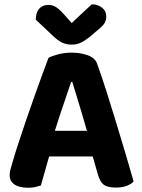

<svg xmlns="http://www.w3.org/2000/svg" viewBox="-20 -859 659 889"><path d="M314.7 -479.6H309.2Q298.8 -448.3 285.5 -409.3Q272.2 -370.3 257.9 -327.8Q243.6 -285.3 230.7 -242.9L212.8 -153.4Q206.8 -133.9 201.2 -113Q195.6 -92.1 189.8 -72.1Q184 -52.1 178.8 -33.8Q173.6 -15.5 169.4 -0.3Q157.8 3.5 143.8 6.9Q129.9 10.3 110.5 10.3Q68.7 10.3 46.7 -5.1Q24.7 -20.4 24.7 -48.5Q24.7 -61.3 28.4 -74.2Q32.2 -87.2 37 -104.2Q45.9 -136.7 62.3 -186.9Q78.6 -237 98.5 -295.4Q118.4 -353.8 138.7 -411Q159 -468.2 176.5 -515.9Q193.9 -563.6 204.6 -591.1Q219.4 -599.7 249.8 -607.5Q280.3 -615.3 310.2 -615.3Q353 -615.3 387.1 -602.8Q421.2 -590.4 430 -562.7Q449.4 -510 471.6 -440.3Q493.8 -370.6 516.8 -294.9Q539.9 -219.2 561.2 -147.6Q582.5 -76 598.7 -18.8Q587.9 -6.8 566.9 1.4Q545.9 9.5 517.5 9.5Q475.7 9.5 458.8 -5.1Q442 -19.6 433.5 -50.3L401.3 -162.4L384.2 -247.4Q371.8 -291.6 359 -333.9Q346.2 -376.1 335 -413.5Q323.7 -451 314.7 -479.6ZM146.4 -134.6 205.1 -253.3H439.3L459.1 -134.6ZM312 -752.2Q335 -774 358.8 -796.4Q382.6 -818.9 405.3 -839.1Q433.9 -838.8 453 -823Q472.1 -807.2 472.1 -782.5Q472.1 -763.7 462.7 -749.7Q453.3 -735.8 429.4 -717.2L393.7 -686.8Q369 -667.7 351.3 -660.1Q333.6 -652.4 312 -652.4Q285.6 -652.4 266.1 -662.6Q246.6 -672.8 228.8 -689.6L145.8 -767.7Q145.8 -800.4 161.2 -818.3Q176.7 -836.3 204.6 -836.3Q222.4 -836.3 238.3 -826.9Q254.1 -817.5 278.5 -790.1Z"/></svg>

Font: Baloo Paaji 2
Style: Regular
Weight: 400
Designer: Shuchita Grover, Noopur Datye and Ek Type
Foundry: Ek Type
Version: Version 1.700